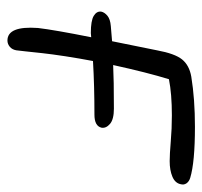

<svg xmlns="http://www.w3.org/2000/svg" viewBox="-34 -491 544 516"><g transform="rotate(90 238.0 -233.0)"><path d="M88.9 19Q49.3 19 55.2 -63Q60.5 -107.9 80.1 -206.1Q78.1 -206.1 74.5 -205.6Q70.8 -205.1 68.8 -205.1Q35.6 -205.1 22.7 -212.9Q9.8 -220.7 11.2 -232.9Q13.2 -242.2 22.5 -249.8Q31.7 -257.3 49.8 -258.8Q56.6 -259.3 70.3 -260.5Q84 -261.7 90.8 -262.2Q94.2 -279.3 115.2 -382.8Q124 -430.7 139.6 -450.2Q155.3 -469.7 186 -475.1Q246.1 -484.9 320.8 -484.9Q416 -484.9 458 -472.2Q467.8 -469.2 472.7 -462.2Q477.5 -455.1 475.1 -446.8Q472.2 -431.6 454.8 -424.3Q437.5 -417 413.1 -417Q395 -417 360.6 -419.9Q326.2 -422.9 290 -422.9Q232.4 -422.9 192.9 -415Q174.8 -356.4 154.8 -265.1Q193.8 -267.1 272 -267.1Q300.8 -267.1 313 -256.6Q325.2 -246.1 323.2 -233.9Q318.8 -214.8 288.1 -214.8Q210.4 -214.8 144 -210.9Q137.2 -175.3 131.3 -137.2Q125.5 -99.1 122.8 -74.2Q120.1 -49.3 117.9 -28.3Q115.7 -7.3 115.2 -4.9Q113.3 6.3 105.7 12.7Q98.1 19 88.9 19Z"/></g></svg>

Font: Shantell Sans Bouncy
Style: Italic
Weight: 300
Italic angle: -11.31°
Designer: Stephen Nixon, Anya Danilova, Shantell Martin
Foundry: Arrow Type
Version: Version 1.006;[9816181b4]